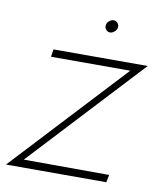

<svg xmlns="http://www.w3.org/2000/svg" viewBox="-82 -667 608 726"><g transform="rotate(10 221.5 -304.0)"><path d="M391 -431 -10 0H375L381 -29L53 -30L453 -460H91L87 -431ZM270 -584Q269 -575 274.5 -568Q280 -561 290 -560Q299 -560 307.5 -567.5Q316 -575 317 -584Q318 -593 312 -600.5Q306 -608 297 -608Q288 -608 279.5 -601Q271 -594 270 -584Z"/></g></svg>

Font: Jost ExtraLight
Style: Italic
Weight: 250
Italic angle: -5°
Version: Version 3.710